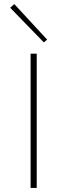

<svg xmlns="http://www.w3.org/2000/svg" viewBox="-20 -921 330 941"><path d="M30 -883 50 -901 211 -727 195 -713ZM130 -658H160V0H130Z"/></svg>

Font: Ysabeau SC Extralight
Style: Regular
Weight: 200
Designer: Christian Thalmann (Catharsis Fonts)
Version: Version 0.003